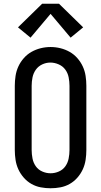

<svg xmlns="http://www.w3.org/2000/svg" viewBox="-20 -997 540 1025"><path d="M250 8Q223 8 197 3Q171 -2 148 -15Q125 -28 107 -48.5Q89 -69 78 -93Q67 -117 63 -143.5Q59 -170 59 -196V-539Q59 -565 63 -591.5Q67 -618 78 -642Q89 -666 107 -686.5Q125 -707 148 -720Q171 -733 197 -739.5Q223 -746 250 -746Q277 -746 303 -739.5Q329 -733 352 -720Q375 -707 393 -686.5Q411 -666 422 -642Q433 -618 437 -591.5Q441 -565 441 -539V-196Q441 -170 437 -143.5Q433 -117 422 -93Q411 -69 393 -48.5Q375 -28 352 -15Q329 -2 303 3Q277 8 250 8ZM250 -72Q273 -72 294.5 -81.5Q316 -91 329 -109.5Q342 -128 346.5 -151Q351 -174 351 -196V-539Q351 -561 346.5 -584Q342 -607 328.5 -625.5Q315 -644 293 -653.5Q271 -663 249 -663Q226 -663 205 -653Q184 -643 171 -624.5Q158 -606 153.5 -583.5Q149 -561 149 -539V-196Q149 -174 153.5 -151Q158 -128 171 -109.5Q184 -91 205.5 -81.5Q227 -72 250 -72ZM143 -796 76 -851 205 -977H295L424 -851L357 -796L250 -923Z"/></svg>

Font: Iosevka Slab Medium
Style: Regular
Weight: 500
Monospace: yes
Designer: Belleve Invis
Foundry: Belleve Invis
Version: Version 11.1.1; ttfautohint (v1.8.3)